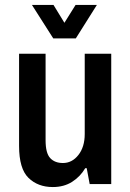

<svg xmlns="http://www.w3.org/2000/svg" viewBox="-20 -743 526 775"><path d="M193 12Q133 12 95 -25Q57 -62 57 -154V-526H164V-177Q164 -125 182.5 -105Q201 -85 234 -85Q271 -85 296.5 -117.5Q322 -150 322 -202V-526H429V0H342L330 -64H324Q304 -30 271 -9Q238 12 193 12ZM195 -588 109 -723H196L240 -651L285 -723H371L286 -588Z"/></svg>

Font: Archivo Narrow SemiBold
Style: Regular
Weight: 600
Designer: Hector Gatti
Foundry: Omnibus-Type
Version: Version 3.002